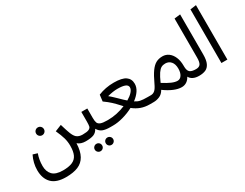

<svg xmlns="http://www.w3.org/2000/svg" viewBox="-96 -1426 2993 2343"><g transform="rotate(-30 1400.0 -254.0)"><path d="M736 0Q666 0 625 -37Q621 73 584.5 138Q548 203 480.5 231Q413 259 310 259Q174 259 109.5 193Q45 127 45 10Q45 -90 92 -186L155 -167Q127 -90 127 -3Q127 76 171.5 122.5Q216 169 318 169Q401 169 450.5 147.5Q500 126 522 78.5Q544 31 544 -49Q544 -106 529 -159Q514 -212 479 -289L571 -326Q577 -302 593 -254L605 -218Q629 -143 660 -116.5Q691 -90 744 -90L756 -45ZM257 -385Q257 -408 273 -424Q289 -440 312 -440Q335 -440 351 -424Q367 -408 367 -385Q367 -362 351 -346Q335 -330 312 -330Q289 -330 273 -346Q257 -362 257 -385Z M1102 -45 1082 0Q1014 0 975 -16Q936 -32 911 -75Q888 -31 848.5 -15.5Q809 0 736 0L716 -45L745 -90Q806 -90 831.5 -102Q857 -114 862 -135Q867 -156 867 -205V-338H951V-205Q951 -159 960 -136Q969 -113 998.5 -101.5Q1028 -90 1090 -90ZM779 143Q779 121 794.5 106Q810 91 831 91Q853 91 868 106Q883 121 883 143Q883 165 868 180Q853 195 831 195Q810 195 794.5 180Q779 165 779 143ZM934 143Q934 121 949 106Q964 91 986 91Q1007 91 1022.5 106Q1038 121 1038 143Q1038 165 1022.5 180Q1007 195 986 195Q964 195 949 180Q934 165 934 143Z M1701 -45 1681 0H1639Q1571 0 1516 -20Q1461 -40 1411 -80Q1341 -43 1263.5 -21.5Q1186 0 1121 0H1082L1062 -45L1090 -90H1105Q1165 -90 1228 -103.5Q1291 -117 1348 -141L1324 -167Q1284 -211 1248 -244.5Q1212 -278 1156 -318L1167 -408Q1270 -450 1387 -450Q1502 -450 1553 -414.5Q1604 -379 1604 -310Q1604 -261 1573 -214.5Q1542 -168 1488 -128Q1522 -105 1557 -97.5Q1592 -90 1659 -90H1689ZM1339 -257Q1392 -204 1423 -178Q1473 -207 1502 -239.5Q1531 -272 1531 -301Q1531 -332 1496 -347Q1461 -362 1387 -362Q1329 -362 1247 -341Q1276 -318 1304.5 -290Q1333 -262 1339 -257Z M2354 -47 2334 0Q2285 0 2251 -17Q2217 -34 2202 -64Q2182 -26 2151 -6Q2120 14 2081 14Q2031 14 1970.5 -11.5Q1910 -37 1846 -84Q1818 -35 1776 -17.5Q1734 0 1692 0H1681L1661 -45L1689 -90H1706Q1737 -90 1761.5 -111.5Q1786 -133 1813 -192Q1856 -285 1893 -336.5Q1930 -388 1969.5 -409.5Q2009 -431 2062 -431Q2110 -431 2148 -403Q2186 -375 2208 -323.5Q2230 -272 2230 -204V-195Q2230 -134 2255 -112Q2280 -90 2342 -90ZM2157 -204Q2157 -268 2127 -303Q2097 -338 2048 -338Q2016 -338 1991.5 -325Q1967 -312 1941 -274Q1915 -236 1882 -161Q1948 -119 1994.5 -99Q2041 -79 2076 -79Q2112 -79 2134.5 -113.5Q2157 -148 2157 -204Z M2314 -45 2342 -90Q2386 -90 2404 -116Q2422 -142 2422 -205V-756L2506 -766V-201Q2506 -121 2485 -77Q2464 -33 2426.5 -16.5Q2389 0 2334 0Z M2646 0V-756L2730 -767V0Z"/></g></svg>

Font: FiraGOUPP
Style: Medium
Weight: 400
Designer: bBox Type
Foundry: bBox Type GmbH
Version: Version 1.001